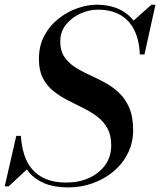

<svg xmlns="http://www.w3.org/2000/svg" viewBox="-49 -780 679 814"><path d="M239.5 14.5Q181 14.5 140.2 -2.5Q99.5 -19.5 74 -49.5Q48.5 -79.5 35.8 -119.2Q23 -159 20 -204H39.5Q42 -163.5 52.8 -127.5Q63.5 -91.5 86 -64.2Q108.5 -37 144.5 -21.5Q180.5 -6 233 -6Q285.5 -6 328.5 -25.5Q371.5 -45 397 -80.2Q422.5 -115.5 422.5 -163.5Q422.5 -207.5 405.8 -237Q389 -266.5 361.8 -286.8Q334.5 -307 301.8 -323Q269 -339 236.5 -355.8Q204 -372.5 176.5 -394.8Q149 -417 132.5 -449.2Q116 -481.5 116 -529.5Q116 -587 139.5 -630Q163 -673 200.5 -702Q238 -731 280.2 -745.5Q322.5 -760 360 -760Q424 -760 468.5 -734.5Q513 -709 537 -661.8Q561 -614.5 563.5 -549H544Q541.5 -608.5 521 -651Q500.5 -693.5 461.8 -716.2Q423 -739 365.5 -739Q327.5 -739 290.8 -722Q254 -705 230.2 -675Q206.5 -645 206.5 -604.5Q206.5 -565.5 223.2 -540Q240 -514.5 267.5 -496.5Q295 -478.5 328 -463.5Q361 -448.5 394 -430.8Q427 -413 454.5 -387.5Q482 -362 498.8 -323.5Q515.5 -285 515.5 -228Q515.5 -176 493.8 -131.5Q472 -87 433.5 -54.2Q395 -21.5 345.2 -3.5Q295.5 14.5 239.5 14.5ZM-29 10 20 -204H39.5L42 -146.5Q48.5 -123.5 55.5 -104.5Q62.5 -85.5 71.5 -68L-12 10ZM544 -549 547 -595Q541.5 -619.5 533.8 -641.8Q526 -664 512.5 -688.5L593 -760H610L563.5 -549Z"/></svg>

Font: Bodoni Moda 11pt Medium
Style: Italic
Weight: 500
Italic angle: -13°
Designer: Owen Earl
Foundry: indestructible type
Version: Version 2.004